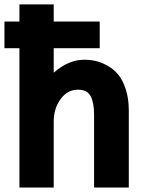

<svg xmlns="http://www.w3.org/2000/svg" viewBox="-21 -844 652 864"><path d="M-1 -627V-747.1H66.4V-824.2H220.7V-747.1H427.7V-627H220.7V-517.6H221.7Q287.1 -575.2 358.4 -575.2Q383.8 -575.2 408.7 -569.8Q433.6 -564.5 461.9 -548.8Q490.2 -533.2 510.7 -508.8Q531.2 -484.4 544.9 -442.4Q558.6 -400.4 558.6 -345.7V0H402.3V-329.1Q402.3 -380.9 387.2 -410.6Q372.1 -440.4 330.1 -440.4Q282.2 -440.4 251.5 -397.9Q220.7 -355.5 220.7 -297.9V0H66.4V-627Z"/></svg>

Font: Gothic A1 Black
Style: Regular
Weight: 900
Version: Version 2.50